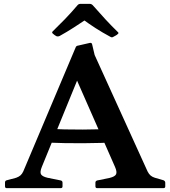

<svg xmlns="http://www.w3.org/2000/svg" viewBox="-20 -978 885 998"><path d="M15 0Q6 0 6 -10V-29Q6 -39 15 -41L64 -54Q78 -59 86.5 -66.5Q95 -74 101 -87L373 -731Q376 -740 386 -741L447 -755Q457 -757 459 -747L472 -692L747 -87Q754 -73 763 -65.5Q772 -58 785 -54L830 -41Q839 -37 839 -28V-9Q839 0 829 0H485Q476 0 476 -10V-29Q476 -37 485 -40L549 -53Q578 -60 583.5 -72.5Q589 -85 578 -110L348 -633L431 -682L198 -112Q186 -83 193.5 -71.5Q201 -60 227 -54L296 -40Q305 -38 305 -28V-9Q305 0 295 0ZM221 -309Q315 -304 410.5 -304.5Q506 -305 599 -310V-239Q506 -234 410.5 -233.5Q315 -233 221 -237ZM255 -803Q247 -809 255 -816Q285 -845 317.5 -878.5Q350 -912 383 -951Q389 -958 399 -958H446Q455 -958 462 -951Q496 -912 528.5 -877Q561 -842 592 -812Q600 -806 591 -800Q587 -796 581 -793Q575 -790 570 -787Q562 -781 553 -787Q512 -809 476.5 -832Q441 -855 407 -880H432Q399 -858 363.5 -835Q328 -812 290 -791Q282 -787 273 -790Q268 -793 263.5 -796Q259 -799 255 -803Z"/></svg>

Font: Hahmlet SemiBold
Style: Regular
Weight: 600
Version: Version 1.002